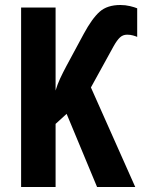

<svg xmlns="http://www.w3.org/2000/svg" viewBox="-20 -744 576 764"><path d="M459 -724.1Q479 -724.1 497.3 -719.7Q515.6 -715.3 525.9 -710.9V-597.2Q519.5 -600.1 509 -603Q498.5 -606 485.8 -606Q469.2 -606 457.5 -595.2Q445.8 -584.5 432.1 -560.1L341.8 -396L518.1 0H366.2L245.1 -291L201.2 -251V0H64V-713.9H201.2V-383.8Q208 -407.2 219.2 -431.4Q230.5 -455.6 244.1 -481L313 -608.9Q346.2 -670.4 376.5 -697.3Q406.7 -724.1 459 -724.1Z"/></svg>

Font: Open Sans Condensed
Style: Bold
Weight: 700
Width: 3
Designer: Monotype Design Team
Foundry: Monotype Imaging Inc.
Version: Version 3.003; ttfautohint (v1.8.4)